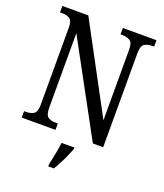

<svg xmlns="http://www.w3.org/2000/svg" viewBox="-166 -823 987 1154"><g transform="rotate(20 327.5 -246.5)"><path d="M31 0V-41H43Q74 -41 93 -53.5Q112 -66 112 -113V-605Q112 -649 93 -661Q74 -673 45 -673H31V-714H197L498 -153V-605Q498 -648 479 -660.5Q460 -673 431 -673H418V-714H633V-673H618Q589 -673 570.5 -660Q552 -647 552 -601V0H486L166 -589V-113Q166 -66 184 -53.5Q202 -41 232 -41H247V0ZM281 208Q288 174 296 136Q304 98 308 61H390V71Q382 92 370 119Q358 146 344 173Q330 200 317 221H281Z"/></g></svg>

Font: Noto Serif Hebrew Condensed
Style: Regular
Weight: 400
Width: 3
Designer: Monotype Design Team
Foundry: Monotype Imaging Inc.
Version: Version 2.004; ttfautohint (v1.8.4.7-5d5b)